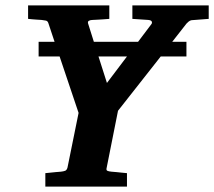

<svg xmlns="http://www.w3.org/2000/svg" viewBox="-20 -691 793 711"><path d="M376 -383.8 450.2 -481.9H344.7ZM689 -616.2Q683.6 -615.2 678.5 -611.1Q673.3 -606.9 670.9 -604L617.7 -536.1H670.4V-481.9H575.2L417 -280.8L375 -69.8Q372.6 -61 377.4 -58.6Q382.3 -56.2 393.1 -55.2Q401.9 -54.7 411.1 -53.7Q419.4 -52.7 429.4 -51.8Q439.5 -50.8 450.2 -49.8V0H147.9V-49.8Q157.7 -50.8 168 -51.8Q178.2 -52.7 186.5 -53.7Q195.8 -54.7 205.1 -55.2Q214.8 -56.2 221.2 -58.6Q227.5 -61 230 -70.8L271 -272.9L200.7 -481.9H123V-536.1H182.1L159.2 -605Q156.7 -613.3 149.9 -614.7Q143.1 -616.2 133.8 -617.2Q126.5 -617.2 117.7 -618.2Q110.4 -618.7 101.3 -619.4Q92.3 -620.1 84 -621.1V-670.9H384.8V-621.1Q373.5 -620.1 362.5 -619.4Q351.6 -618.7 342.8 -618.2Q332.5 -617.2 323.2 -617.2Q314.9 -617.2 309.1 -614Q303.2 -610.8 307.1 -601.1L327.6 -536.1H491.2L541 -602.1Q543.9 -606 542 -611.1Q540 -616.2 528.8 -617.2L470.2 -621.1V-670.9H752.9V-621.1Z"/></svg>

Font: Charis SIL
Style: Bold Italic
Weight: 700
Italic angle: -11°
Foundry: SIL International
Version: Version 4.112